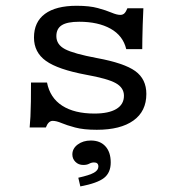

<svg xmlns="http://www.w3.org/2000/svg" viewBox="-20 -447 638 678"><path d="M321.8 11.3Q275 11.3 245.2 3.2Q215.3 -4.8 197.2 -12.5Q179 -20.2 166.1 -20.2Q150.8 -20.2 141.9 3.2H84.7Q86.3 -12.1 87.5 -35.1Q88.7 -58.1 89.1 -88.7Q89.5 -119.4 89.5 -155.6H146Q156.5 -101.6 199.6 -73.8Q242.7 -46 313.7 -46Q363.7 -46 390.7 -62.1Q417.7 -78.2 417.7 -108.9Q417.7 -137.1 389.1 -153.2Q360.5 -169.4 283.9 -183.1Q184.7 -201.6 142.3 -231.9Q100 -262.1 100 -314.5Q100 -369.4 138.7 -398Q177.4 -426.6 250.8 -426.6Q296 -426.6 325.4 -418.5Q354.8 -410.5 373.8 -402.4Q392.7 -394.4 404.8 -394.4Q413.7 -394.4 419.4 -400Q425 -405.6 429.8 -417.7H486.3Q484.7 -386.3 483.9 -358.9Q483.1 -331.5 482.7 -310.1Q482.3 -288.7 482.3 -273.4H425.8Q414.5 -321 370.6 -345.6Q326.6 -370.2 259.7 -370.2Q217.7 -370.2 198.4 -358.1Q179 -346 179 -319.4Q179 -289.5 209.7 -273.4Q240.3 -257.3 322.6 -241.9Q418.5 -224.2 457.7 -196Q496.8 -167.7 496.8 -115.3Q496.8 -54 451.2 -21.4Q405.6 11.3 321.8 11.3ZM263.7 211.3 256.5 180.6Q296 171.8 311.7 162.9Q327.4 154 327.4 141.1Q327.4 126.6 312.1 126.6Q303.2 126.6 295.2 131Q287.1 135.5 274.2 135.5Q257.3 135.5 246.4 124.6Q235.5 113.7 235.5 98.4Q235.5 77.4 254.4 63.3Q273.4 49.2 300.8 49.2Q333.9 49.2 352.4 69.8Q371 90.3 371 126.6Q371 162.9 347.2 181.5Q323.4 200 263.7 211.3Z"/></svg>

Font: Playfair 5pt SemiExpanded Light
Style: Regular
Weight: 300
Width: 6
Designer: Claus Eggers Sørensen
Foundry: Claus Eggers Sørensen
Version: Version 2.203